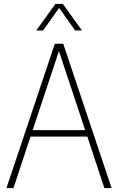

<svg xmlns="http://www.w3.org/2000/svg" viewBox="-20 -964 605 984"><path d="M13 0 261 -740H304L552 0H515L427.5 -264H136.5L49 0ZM147.5 -297H416.5L282 -702ZM166 -808 264 -944H302L400 -808H365L283 -923.5L201 -808Z"/></svg>

Font: Encode Sans Condensed Condensed Thin
Style: Regular
Weight: 100
Width: 3
Designer: Multiple Designers
Foundry: Impallari Type
Version: Version 3.000; ttfautohint (v1.8.3) -l 8 -r 50 -G 200 -x 14 